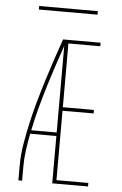

<svg xmlns="http://www.w3.org/2000/svg" viewBox="-60 -936 619 978"><g transform="rotate(5 250.0 -447.0)"><path d="M72 0V-74Q72 -131 81.5 -187Q91 -243 103.5 -298.5Q116 -354 131.5 -409Q147 -464 164 -518.5Q181 -573 199 -627Q217 -681 236 -735H245V-732L254 -729Q234 -671 214.5 -613Q195 -555 177 -496.5Q159 -438 143 -379Q127 -320 115 -260H245V-242H111Q103 -200 97 -158Q91 -116 91 -74V0ZM245 0V-735H428V-717H265V-391H424V-373H265V-18H428V0ZM100 -876V-894H400V-876Z"/></g></svg>

Font: Zed Mono Thin
Style: Regular
Weight: 100
Monospace: yes
Designer: Belleve Invis
Foundry: Belleve Invis
Version: Version 1.0.0; ttfautohint (v1.8.4)